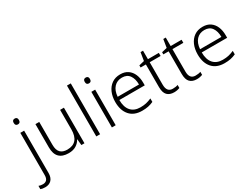

<svg xmlns="http://www.w3.org/2000/svg" viewBox="-120 -1503 3266 2486"><g transform="rotate(-30 1513.5 -260.0)"><path d="M78 -686Q78 -729 117 -729Q156 -729 156 -686Q156 -642 117 -642Q78 -642 78 -686ZM17 240Q-6 240 -23 237Q-40 234 -52 229V180Q-24 191 11 191Q47 191 67.5 169Q88 147 88 99V-532H145V100Q145 168 111 204Q77 240 17 240Z M740 -532V0H694L685 -91H682Q660 -47 614.5 -18.5Q569 10 501 10Q314 10 314 -184V-532H371V-189Q371 -112 405.5 -75.5Q440 -39 508 -39Q683 -39 683 -242V-532Z M974 0H917V-760H974Z M1179 -729Q1218 -729 1218 -686Q1218 -642 1179 -642Q1140 -642 1140 -686Q1140 -729 1179 -729ZM1207 -532V0H1150V-532Z M1585 -542Q1653 -542 1698.5 -510.5Q1744 -479 1767.5 -424Q1791 -369 1791 -298V-259H1411Q1411 -153 1460.5 -96.5Q1510 -40 1602 -40Q1651 -40 1688 -48.5Q1725 -57 1769 -76V-24Q1729 -6 1690 2Q1651 10 1600 10Q1480 10 1416 -63Q1352 -136 1352 -262Q1352 -343 1379.5 -406Q1407 -469 1459 -505.5Q1511 -542 1585 -542ZM1584 -494Q1511 -494 1465.5 -445Q1420 -396 1413 -306H1732Q1732 -390 1695.5 -442Q1659 -494 1584 -494Z M2085 -39Q2107 -39 2127 -42Q2147 -45 2162 -51V-5Q2147 1 2125 5.5Q2103 10 2078 10Q2011 10 1975 -27Q1939 -64 1939 -148V-486H1860V-518L1939 -537L1959 -659H1996V-532H2159V-486H1996V-151Q1996 -39 2085 -39Z M2425 -39Q2447 -39 2467 -42Q2487 -45 2502 -51V-5Q2487 1 2465 5.5Q2443 10 2418 10Q2351 10 2315 -27Q2279 -64 2279 -148V-486H2200V-518L2279 -537L2299 -659H2336V-532H2499V-486H2336V-151Q2336 -39 2425 -39Z M2817 -542Q2885 -542 2930.5 -510.5Q2976 -479 2999.5 -424Q3023 -369 3023 -298V-259H2643Q2643 -153 2692.5 -96.5Q2742 -40 2834 -40Q2883 -40 2920 -48.5Q2957 -57 3001 -76V-24Q2961 -6 2922 2Q2883 10 2832 10Q2712 10 2648 -63Q2584 -136 2584 -262Q2584 -343 2611.5 -406Q2639 -469 2691 -505.5Q2743 -542 2817 -542ZM2816 -494Q2743 -494 2697.5 -445Q2652 -396 2645 -306H2964Q2964 -390 2927.5 -442Q2891 -494 2816 -494Z"/></g></svg>

Font: Noto Sans Thai Looped Light
Style: Regular
Weight: 300
Designer: Sasikarn Vongin, Ben Mitchell
Foundry: The Fontpad Ltd
Version: Version 1.001; ttfautohint (v1.8.4.7-5d5b)